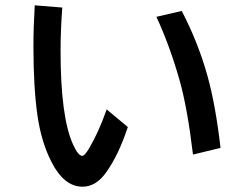

<svg xmlns="http://www.w3.org/2000/svg" viewBox="-20 -642 940 718"><path d="M458 -167Q423.3 -61.5 376 3.9Q338.4 56.2 288.6 56.2Q219.2 56.2 171.9 -37.6Q134.3 -111.3 120.1 -210Q105 -314.5 105 -469.2Q105 -540.5 109.9 -622.1L212.9 -613.8Q206.5 -528.8 206.5 -452.1Q206.5 -203.6 253.4 -101.1Q272.5 -59.1 287.6 -59.1Q296.4 -59.1 313 -86.9Q349.1 -147.5 378.9 -232.9ZM701.7 -64Q680.7 -239.3 651.4 -342.3Q614.3 -472.7 564.9 -579.1L659.7 -601.1Q721.7 -481 755.4 -359.9Q786.1 -250.5 804.7 -88.9Z"/></svg>

Font: FORM UDPGothic
Style: Bold
Weight: 700
Foundry: Pronama LLC
Version: Version 1.051